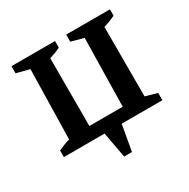

<svg xmlns="http://www.w3.org/2000/svg" viewBox="-144 -621 880 893"><g transform="rotate(-30 296.0 -175.0)"><path d="M30 0V-35Q45 -42 59.5 -48Q74 -54 92 -59L100 -432L30 -450V-488H264V-453Q251 -446 236.5 -440.5Q222 -435 205 -430V-66H384L391 -432L324 -450V-488H559V-454Q544 -447 529 -441Q514 -435 496 -430V-57L559 -39V0ZM274 138 245 -20H344L316 138Z"/></g></svg>

Font: Piazzolla 24pt SemiBold
Style: Regular
Weight: 600
Designer: Juan Pablo del Peral
Foundry: Huerta Tipografica
Version: Version 2.005